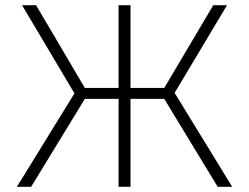

<svg xmlns="http://www.w3.org/2000/svg" viewBox="-20 -720 960 740"><path d="M613 -339H483V0H437V-339H307L100 0H45L267 -360L65 -700H119L307 -381H437V-700H483V-381H613L802 -700H855L653 -362L875 0H819Z"/></svg>

Font: Retni Sans Light
Style: Regular
Weight: 300
Designer: Vitaly Kuzmin
Foundry: ParaType Ltd.
Version: Version 1.00;March 2, 2019;FontCreator 11.5.0.2425 64-bit; t